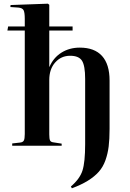

<svg xmlns="http://www.w3.org/2000/svg" viewBox="-20 -787 701 1037"><path d="M368.2 230 362.8 220.2Q411.1 179.2 425.5 134Q439.9 88.9 439.9 -8.8V-360.8Q439.9 -432.1 422.9 -459Q405.8 -485.8 358.9 -485.8Q310.1 -485.8 278.1 -449.7Q246.1 -413.6 246.1 -355V-61Q246.1 -36.6 250.5 -28.1Q254.9 -19.5 269 -18.1L313 -11.2V0H45.9V-12.2L88.9 -17.1Q103.5 -18.6 108.6 -27.8Q113.8 -37.1 113.8 -63V-622.1H20L23.9 -644H113.8V-685.1Q113.8 -719.7 107.4 -731.9Q101.1 -744.1 79.1 -746.1L36.1 -749L37.1 -759.8L238.8 -767.1L246.1 -761.2V-644H372.1V-622.1H246.1V-425.8H247.1Q268.6 -475.6 311.8 -502.7Q355 -529.8 411.1 -529.8Q490.2 -529.8 531 -484.9Q571.8 -439.9 571.8 -352.1V-90.8Q571.8 -35.2 566.9 4.2Q562 43.5 549.3 79.1Q536.6 114.7 513.7 140.6Q490.7 166.5 455.1 188.7Q419.4 210.9 368.2 230Z"/></svg>

Font: Display Semibold
Style: Regular
Weight: 600
Designer: Latin by Veronika Burian and Jose Scaglione. Greek by Irene Vlachou. Cyrillic by Vera Evstafieva.
Foundry: TypeTogether
Version: Version 3.002